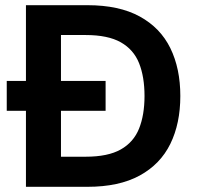

<svg xmlns="http://www.w3.org/2000/svg" viewBox="-20 -720 761 740"><path d="M6 -293V-408H387V-293ZM80 0V-700H317Q439 -700 518.5 -656.5Q598 -613 636.5 -534.5Q675 -456 675 -350Q675 -244 636.5 -165.5Q598 -87 518.5 -43.5Q439 0 317 0ZM215 -116H310Q396 -116 445.5 -144Q495 -172 516 -224.5Q537 -277 537 -350Q537 -424 516 -476.5Q495 -529 445.5 -557Q396 -585 310 -585H215Z"/></svg>

Font: DM Sans 17pt
Style: Bold
Weight: 700
Version: Version 4.004;gftools[0.9.30]